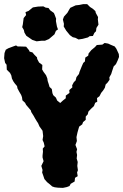

<svg xmlns="http://www.w3.org/2000/svg" viewBox="-33 -898 599 934"><path d="M249 15 233 13 221 9 206 -4 196 -12 183 -27 177 -45 172 -59 174 -71 168 -91 179 -114 174 -132V-141L176 -160L175 -175L184 -186L180 -204L174 -217L177 -236L174 -262L159 -283L152 -299L146 -308L137 -323L131 -334L119 -353L117 -361L106 -374L94 -388L89 -398L76 -410L74 -425L70 -436L60 -453L52 -468L50 -479L39 -492L32 -502L25 -516L22 -531L16 -543L0 -559L-1 -583L-8 -592L-13 -615L-11 -640L-5 -656L7 -663L31 -672L45 -677L53 -672H64L94 -671L108 -654L111 -647L125 -643L134 -632L147 -619L148 -611L157 -594L173 -582L172 -560L179 -548L191 -532L197 -517L199 -504L204 -489L208 -475L219 -465L222 -445L226 -435L239 -423L245 -409L260 -397L273 -409L287 -420V-433L305 -446L304 -460L319 -473L318 -483L326 -498L335 -507L339 -523L351 -538L354 -549L365 -576L372 -592L380 -599L382 -618L396 -627L398 -638L411 -654L429 -669L438 -679L465 -681L476 -689L493 -686L506 -680L525 -672L533 -661L545 -635L546 -621L539 -603L531 -586L520 -575L512 -551L508 -538L499 -522L500 -510L490 -496L481 -487L477 -471L468 -457L459 -446L451 -430L439 -421L440 -403L430 -398L424 -382L409 -368L397 -355L394 -342L384 -331V-315L371 -304L367 -293L352 -282L344 -254L339 -231L341 -212L334 -193L342 -172L339 -159L342 -144L340 -127L345 -110L343 -91L346 -70L342 -59L345 -41L332 -33L330 -15L311 -4L305 7L292 12L273 16ZM349 -706 334 -714 321 -717 307 -727 289 -749 277 -769 278 -782 273 -803 278 -817 295 -836 304 -852 309 -860 335 -872 353 -874 372 -878H391L405 -864L419 -855L431 -844L433 -835L444 -815L443 -804L446 -778L436 -762L434 -746L426 -738L419 -723L403 -722L395 -716L369 -709ZM145 -697 124 -704 111 -713 95 -724 86 -739 83 -752 75 -766 78 -779 82 -810 94 -825 91 -839 106 -845 127 -862 152 -866 178 -867 189 -861 203 -859 211 -848 229 -835 233 -826 240 -807 239 -796 244 -769 249 -755 239 -748 232 -731 218 -719 205 -708 186 -700H171Z"/></svg>

Font: Winky Rough
Style: Bold
Weight: 700
Designer: Simon Atzbach
Foundry: typofactur
Version: Version 1.206; ttfautohint (v1.8.4.7-5d5b)